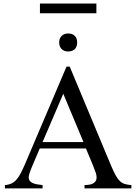

<svg xmlns="http://www.w3.org/2000/svg" viewBox="-20 -1048 759 1068"><path d="M450.2 0V-18.6Q484.9 -19 499.5 -28.6Q514.2 -38.1 516.6 -53.2Q519 -68.4 512.5 -87.6Q505.9 -106.9 497.6 -127L458 -222.2H201.2L156.2 -116.7Q147 -94.2 142.1 -77.1Q137.2 -60.1 142.3 -47.9Q147.5 -35.6 164.8 -28.6Q182.1 -21.5 216.8 -18.6V0H7.3V-18.6Q28.3 -20 43.9 -27.6Q59.6 -35.2 72 -49.3Q84.5 -63.5 95.2 -84.2Q106 -105 117.7 -131.8L350.1 -677.7H367.7L597.7 -127Q612.3 -92.3 624 -71.5Q635.7 -50.8 648.2 -39.6Q660.6 -28.3 675.5 -24.2Q690.4 -20 710.9 -18.6V0ZM332 -526.4 216.8 -257.8H444.3ZM409.2 -812Q409.2 -788.1 396 -774.9Q382.8 -761.7 358.9 -761.7Q336.4 -761.7 322.8 -775.4Q309.1 -789.1 309.1 -812Q309.1 -834.5 322.8 -848.1Q336.4 -861.8 358.9 -861.8Q382.8 -861.8 396 -848.6Q409.2 -835.4 409.2 -812ZM202.1 -974.1V-1028.3H516.1V-974.1Z"/></svg>

Font: Doulos SIL Afr
Style: Regular
Weight: 400
Designer: Walt Agee, Victor Gaultney, Peter Martin, Debbi Hosken, Becca Hirsbrunner
Foundry: SIL International
Version: Version 5.000